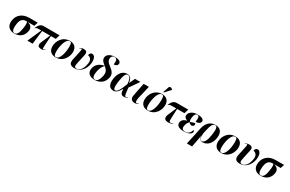

<svg xmlns="http://www.w3.org/2000/svg" viewBox="247 -2765 7506 4962"><g transform="rotate(30 3999.5 -284.0)"><path d="M260 10C437 10 534 -99 554 -241C569 -348 500 -404 412 -423H610L647 -536H395C213 -536 64 -440 37 -250C14 -88 103 10 260 10ZM260 0C197 0 166 -70 190 -239C209 -374 277 -423 362 -423H393C407 -391 413 -350 398 -245C375 -76 334 0 260 0Z M648 0H804L853 -407H1089L974 -136C934 -41 968 10 1064 10C1112 10 1137 0 1173 -25L1169 -35C1152 -22 1130 -12 1118 -12C1086 -12 1093 -35 1099 -151L1115 -407H1260L1299 -536H830C751 -536 696 -500 646 -376L653 -373C681 -402 699 -407 761 -407H827Z M1496 10C1716 10 1817 -192 1817 -336C1817 -485 1723 -546 1608 -546C1384 -546 1280 -350 1280 -200C1280 -59 1367 10 1496 10ZM1498 0C1452 0 1433 -39 1433 -138C1433 -288 1489 -536 1604 -536C1651 -536 1665 -509 1665 -400C1665 -241 1614 0 1498 0Z M2056 10C2218 10 2345 -128 2371 -306C2392 -452 2346 -544 2273 -544C2232 -544 2201 -519 2193 -461C2247 -452 2323 -408 2305 -281C2275 -67 2171 -8 2107 -8C2035 -8 2036 -54 2059 -160L2115 -421C2139 -532 2070 -543 2015 -543C1972 -543 1940 -531 1906 -508L1911 -498C1930 -513 1949 -522 1961 -521C1978 -520 1982 -511 1966 -435L1909 -170C1878 -25 1951 10 2056 10Z M2656 10C2813 10 2937 -78 2966 -243C2986 -358 2922 -423 2826 -495C2744 -557 2719 -597 2718 -651C2716 -720 2758 -761 2813 -761C2884 -761 2906 -699 2886 -584C2946 -584 2989 -609 2998 -656C3008 -715 2965 -769 2817 -769C2700 -769 2589 -716 2583 -613C2578 -540 2631 -491 2702 -437C2564 -412 2463 -335 2441 -207C2415 -64 2507 10 2656 10ZM2661 0C2595 0 2572 -72 2593 -191C2615 -317 2657 -384 2708 -433C2790 -361 2824 -314 2802 -193C2778 -68 2727 0 2661 0Z M3211 10C3301 10 3364 -63 3412 -159H3416C3425 -21 3455 10 3530 10C3578 10 3609 -10 3629 -25L3623 -35C3606 -22 3587 -12 3573 -12C3541 -12 3540 -47 3514 -253L3710 -536H3550L3472 -369H3468C3451 -507 3397 -548 3311 -548C3197 -548 3089 -454 3061 -257C3034 -65 3109 10 3211 10ZM3254 -22C3217 -22 3184 -50 3215 -271C3244 -476 3285 -534 3340 -534C3400 -534 3441 -460 3448 -323C3364 -95 3310 -22 3254 -22Z M3850 10C3899 10 3930 -6 3955 -25L3951 -35C3939 -27 3920 -12 3899 -12C3852 -12 3860 -99 3876 -164L3964 -536H3808L3732 -155C3710 -40 3762 10 3850 10Z M4370 -603 4517 -762 4520 -774C4475 -818 4423 -823 4405 -766L4355 -611ZM4246 10C4466 10 4567 -192 4567 -336C4567 -485 4473 -546 4358 -546C4134 -546 4030 -350 4030 -200C4030 -59 4117 10 4246 10ZM4248 0C4202 0 4183 -39 4183 -138C4183 -288 4239 -536 4354 -536C4401 -536 4415 -509 4415 -400C4415 -241 4364 0 4248 0Z M4854 10C4908 10 4947 0 4983 -25L4979 -35C4962 -22 4940 -12 4913 -12C4866 -12 4867 -46 4871 -151L4882 -407H5100L5139 -536H4800C4721 -536 4666 -500 4616 -376L4623 -373C4651 -402 4669 -407 4731 -407H4855L4750 -157C4706 -51 4738 10 4854 10Z M5312 10C5465 10 5541 -44 5546 -98C5548 -118 5543 -139 5520 -148C5492 -32 5419 0 5357 0C5278 0 5240 -32 5256 -124C5269 -198 5304 -244 5332 -269C5355 -247 5390 -220 5415 -220C5448 -220 5478 -247 5483 -276C5487 -298 5481 -313 5472 -320C5440 -320 5385 -302 5335 -280C5324 -299 5308 -339 5323 -424C5335 -489 5360 -539 5412 -539C5468 -539 5479 -474 5459 -359C5551 -359 5594 -397 5603 -443C5611 -492 5568 -549 5416 -549C5279 -549 5182 -488 5165 -396C5156 -342 5186 -297 5252 -278V-273C5180 -253 5119 -221 5105 -141C5090 -52 5154 10 5312 10Z M5545 240H5701L5770 -132H5772C5763 -15 5828 12 5880 12C6018 12 6126 -100 6151 -278C6177 -465 6087 -546 5947 -546C5792 -546 5690 -436 5654 -263L5625 -122ZM5848 -4C5790 -4 5772 -67 5782 -195L5805 -303C5839 -463 5878 -537 5946 -537C6005 -537 6022 -468 5997 -287C5973 -118 5925 -4 5848 -4Z M6434 10C6654 10 6755 -192 6755 -336C6755 -485 6661 -546 6546 -546C6322 -546 6218 -350 6218 -200C6218 -59 6305 10 6434 10ZM6436 0C6390 0 6371 -39 6371 -138C6371 -288 6427 -536 6542 -536C6589 -536 6603 -509 6603 -400C6603 -241 6552 0 6436 0Z M6994 10C7156 10 7283 -128 7309 -306C7330 -452 7284 -544 7211 -544C7170 -544 7139 -519 7131 -461C7185 -452 7261 -408 7243 -281C7213 -67 7109 -8 7045 -8C6973 -8 6974 -54 6997 -160L7053 -421C7077 -532 7008 -543 6953 -543C6910 -543 6878 -531 6844 -508L6849 -498C6868 -513 6887 -522 6899 -521C6916 -520 6920 -511 6904 -435L6847 -170C6816 -25 6889 10 6994 10Z M7612 10C7789 10 7886 -99 7906 -241C7921 -348 7852 -404 7764 -423H7962L7999 -536H7747C7565 -536 7416 -440 7389 -250C7366 -88 7455 10 7612 10ZM7612 0C7549 0 7518 -70 7542 -239C7561 -374 7629 -423 7714 -423H7745C7759 -391 7765 -350 7750 -245C7727 -76 7686 0 7612 0Z"/></g></svg>

Font: Noto Serif Display
Style: Bold Italic
Weight: 700
Italic angle: -12°
Designer: Monotype Design Team
Foundry: Monotype Imaging Inc.
Version: Version 2.009